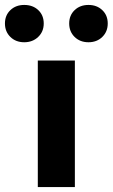

<svg xmlns="http://www.w3.org/2000/svg" viewBox="-85 -757 456 777"><path d="M218 -512V0H68V-512ZM13 -586Q-21 -586 -43 -607.5Q-65 -629 -65 -662Q-65 -695 -43 -716Q-21 -737 13 -737Q48 -737 70 -716Q92 -695 92 -662Q92 -629 69.5 -607.5Q47 -586 13 -586ZM273 -586Q239 -586 217 -607.5Q195 -629 195 -662Q195 -695 217 -716Q239 -737 273 -737Q307 -737 329 -716Q351 -695 351 -662Q351 -629 329 -607.5Q307 -586 273 -586Z"/></svg>

Font: Metropolitano
Style: Bold
Weight: 700
Designer: Fonts by Alex Slobzheninov & Chris M. Simpson / Changes by Cristiano Sobral
Foundry: Fonts by Alex Slobzheninov & Chris M. Simpson / Changes by Cristiano Sobral
Version: Version 1.00;August 30, 2020;FontCreator 13.0.0.2681 64-bit